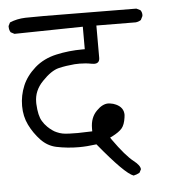

<svg xmlns="http://www.w3.org/2000/svg" viewBox="-45 -588 590 647"><g transform="rotate(-5 250.0 -265.0)"><path d="M254.4 -498.5V-422.4H247.1Q200.2 -422.4 157.5 -412.8Q114.7 -403.3 84.5 -377Q54.2 -350.1 41 -318.4Q27.3 -285.6 27.3 -250.2Q27.3 -214.8 41.5 -185.8Q55.7 -156.7 78.6 -132.3Q100.6 -109.4 129.9 -103Q167.5 -95.2 206.5 -95.2Q232.4 -95.2 265.6 -99.6Q352.1 5.9 381.3 16.1Q391.6 14.2 401.9 8.3L407.7 -2.9Q407.2 -16.1 385.7 -32.7Q358.9 -53.7 318.4 -110.8L313.5 -118.2L320.8 -121.6Q344.7 -133.8 354.5 -145.5Q364.3 -157.2 367.7 -181.2Q368.7 -186 368.7 -190.4Q368.7 -215.3 343.3 -227.1Q334.5 -231.4 322.8 -232.9Q319.8 -233.4 316.9 -233.4Q297.4 -233.4 277.8 -213.4Q255.4 -191.4 255.4 -154.3Q255.4 -152.8 255.4 -144.5Q224.1 -143.1 206.3 -143.1Q188.5 -143.1 179 -143.6Q169.4 -144 164.3 -144.5Q159.2 -145 154.5 -146Q149.9 -147 145.3 -148.4Q140.6 -149.9 136.2 -151.9Q127.9 -155.3 122.1 -159.7Q111.8 -167 106 -172.9Q95.2 -183.6 89.4 -193.8Q77.6 -212.4 75.7 -253.4Q75.7 -256.3 75.7 -258.8Q75.7 -297.9 105 -328.1Q135.7 -360.4 161.6 -366.7Q186.5 -372.6 215.8 -375Q224.6 -375.5 232.9 -375.5Q253.4 -375.5 272.9 -371.6Q277.8 -370.6 282.2 -370.6Q291 -370.6 295.4 -375Q299.8 -378.9 300.3 -388.2V-498.5L433.1 -497.6Q442.9 -498.5 451.2 -503.9L457.5 -516.6Q458 -518.6 458 -520.5Q458 -530.3 452.6 -537.1L439.5 -543.5Q181.6 -545.9 127 -545.9Q72.3 -545.9 64 -545.4Q35.2 -544.4 11.2 -534.2L5.4 -522.5Q5.4 -521.5 5.4 -521Q5.4 -508.3 10.7 -501L22.9 -494.6Z"/></g></svg>

Font: Bakudai
Style: ExtraLight
Weight: 200
Version: Version 1.48